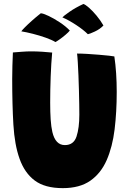

<svg xmlns="http://www.w3.org/2000/svg" viewBox="-20 -934 646 968"><path d="M296.5 14.5Q206.5 14.5 155.2 -23.8Q104 -62 78.5 -134Q53.5 -204 47.5 -305.5Q41.5 -407 41.5 -536.5Q41.5 -567.5 42.5 -602.5Q43.5 -637.5 45 -669.5Q68 -671.5 91.8 -673.2Q115.5 -675 137 -675Q164.5 -675 192.5 -673.2Q220.5 -671.5 243 -669Q238 -614.5 235.5 -547.2Q233 -480 233 -416.5Q233 -367.5 235.5 -331Q238 -294.5 244 -268.5Q259.5 -202.5 307 -202.5Q351.5 -202.5 365.8 -245.8Q380 -289 380 -356Q380 -375.5 379.5 -407.8Q379 -440 378 -478.2Q377 -516.5 375.5 -553.8Q374 -591 372.2 -620.2Q370.5 -649.5 368.5 -664Q391 -664 420.5 -662.2Q450 -660.5 479.2 -658Q508.5 -655.5 529.8 -653.2Q551 -651 556.5 -649.5Q568.5 -569 568.5 -470Q568.5 -369.5 557.8 -281.5Q547 -193.5 518 -127Q489 -60.5 435.5 -23Q382 14.5 296.5 14.5ZM400.5 -914Q410.5 -911 428.8 -895Q447 -879 466.8 -855.2Q486.5 -831.5 501.5 -805.5Q484 -787 458 -775Q432 -763 423 -761.5Q400.5 -784 364 -808Q327.5 -832 294.5 -846.5Q300.5 -853.5 330 -874.2Q359.5 -895 400.5 -914ZM185.5 -867Q196.5 -867 223.8 -854.2Q251 -841.5 281.2 -821.5Q311.5 -801.5 332 -780Q325.5 -771.5 310.2 -758.5Q295 -745.5 280 -735Q265 -724.5 259.5 -722Q241.5 -733 210.5 -744Q179.5 -755 146 -763.5Q112.5 -772 87.5 -776Q90.5 -781 105 -795.8Q119.5 -810.5 140.8 -829.5Q162 -848.5 185.5 -867Z"/></svg>

Font: Grandstander ExtraBold
Style: Regular
Weight: 800
Designer: Tyler Finck
Foundry: Etcetera Type Co
Version: Version 1.200; ttfautohint (v1.8.3)